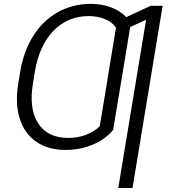

<svg xmlns="http://www.w3.org/2000/svg" viewBox="-20 -757 873 982"><path d="M811.8 -727.3 657.7 204.5H584.9L727.3 -655.9L646 -619L601.6 -350.5L558.6 -92.7Q519.5 -44.4 454.4 -17.2Q389.2 9.9 315.3 9.9Q226.2 9.9 165.5 -32.1Q104.8 -74.2 80.6 -151.3Q56.5 -228.3 73.5 -329.9L81.3 -377.5L83.8 -392.4Q101.2 -496.8 151.1 -574.9Q201 -653.1 276.6 -695.1Q352.3 -737.2 444.6 -737.2Q500.7 -737.2 548.3 -719.3Q595.9 -701.3 625.7 -669.4L750.7 -727.3ZM150.2 -340.6 148.4 -329.9Q127.1 -200.6 175.2 -126.1Q223.4 -51.5 329.9 -51.5Q376.4 -51.5 419.2 -67.3Q462 -83.1 490.1 -111.5L529.8 -350.5H529.5L573.2 -615.4Q555.4 -643.1 517.9 -658.9Q480.5 -674.7 433.6 -674.7Q326.7 -674.7 253.7 -599.6Q180.8 -524.5 158.7 -392.4Z"/></svg>

Font: Karasuma Gothic
Style: Light Italic
Weight: 300
Italic angle: 9.39998°
Designer: Rasmus Andersson / Ryoko Nishizuka
Foundry: rsms
Version: Version 1.00